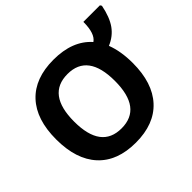

<svg xmlns="http://www.w3.org/2000/svg" viewBox="-175 -978 1206 1206"><g transform="rotate(-45 427.5 -375.0)"><path d="M58 -359Q58 -536 146.5 -630.5Q235 -725 400 -725Q569 -725 656 -626Q701 -656 701 -760H848L855 -749Q838 -663 803 -614Q768 -565 708 -540Q738 -462 738 -358Q738 -181 650 -85.5Q562 10 398 10Q234 10 146 -85.5Q58 -181 58 -359ZM579 -358Q579 -599 399 -599Q217 -599 217 -358Q217 -117 398 -117Q579 -117 579 -358Z"/></g></svg>

Font: OpenSansMMV
Style: Bold
Weight: 700
Foundry: Ascender Corporation
Version: Version 4.001